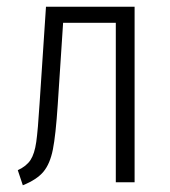

<svg xmlns="http://www.w3.org/2000/svg" viewBox="-20 -543 505 572"><path d="M381 -523V0H325V-475H168L152 -231Q146 -140 137.5 -97.5Q129 -55 109.5 -31.5Q90 -8 48 9L33 -36Q59 -48 71 -66.5Q83 -85 88 -120Q93 -155 98 -236L117 -523Z"/></svg>

Font: Fira Sans Extra Condensed Light
Style: Regular
Weight: 300
Width: 1
Designer: Carrois Corporate & Edenspiekermann AG
Foundry: Carrois Corporate GbR & Edenspiekermann AG
Version: Version 4.203